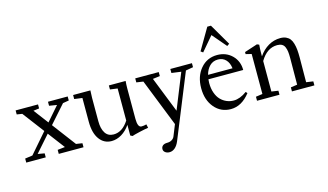

<svg xmlns="http://www.w3.org/2000/svg" viewBox="-103 -1053 2765 1621"><g transform="rotate(-15 1280.0 -242.5)"><path d="M12.7 0V-35.2L78.1 -44.4L229 -218.3L86.9 -406.2L40 -413.6V-448.7H235.8V-413.6L184.6 -407.2L281.7 -278.8L389.6 -402.8L322.8 -413.6V-448.7H495.1V-413.6L442.4 -404.8L304.2 -249L459 -43.5L513.2 -35.2V0H296.9V-35.2L361.8 -42.5L251 -189L124.5 -45.4L183.1 -35.2V0Z M757.3 11.2Q690.9 11.2 651.4 -43.5Q611.8 -98.1 611.8 -197.3V-404.3L542.5 -413.6V-448.7H693.4Q690.9 -414.6 690.9 -383.8V-179.2Q690.9 -114.3 715.3 -76.4Q739.7 -38.6 788.1 -38.6Q864.7 -38.6 919.9 -124.5V-404.8L855 -413.6V-448.7H1001.5Q998.5 -416 998.5 -383.8V-118.2Q998.5 -43 1032.2 -43Q1053.7 -43 1075.7 -49.3L1082.5 -17.6Q1058.1 -14.6 1004.9 -2.4Q951.7 9.8 938 15.6L919.9 6.3V-86.4Q887.7 -40 845.2 -14.4Q802.7 11.2 757.3 11.2Z M1205.1 228.5Q1183.1 228.5 1168 217.3Q1152.8 206.1 1152.8 188.5Q1152.8 168.9 1166.5 157.7Q1180.2 146.5 1205.6 146.5Q1230 146.5 1246.8 135.7Q1263.7 125 1270 108.9L1309.6 10.7L1145 -404.8L1085.4 -413.6V-448.7H1291V-413.6L1228.5 -405.8L1351.6 -94.7L1475.6 -402.3L1392.1 -413.6V-448.7H1581.1V-413.6L1516.1 -402.3L1289.1 155.8Q1274.4 191.4 1252.4 210Q1230.5 228.5 1205.1 228.5Z M1696.3 -511.7 1676.8 -525.9 1786.1 -712.9H1817.9L1927.2 -525.9L1906.7 -511.7L1801.3 -635.3ZM1799.8 11.2Q1712.9 11.2 1657.2 -54.4Q1601.6 -120.1 1601.6 -223.6Q1601.6 -327.1 1658 -393.8Q1714.4 -460.4 1803.2 -460.4Q1881.3 -460.4 1932.9 -409.7Q1984.4 -358.9 1984.4 -281.2H1680.2Q1678.2 -267.1 1678.2 -249Q1678.2 -200.7 1691.9 -162.4Q1705.6 -124 1728.5 -100.6Q1751.5 -77.1 1780.5 -64.9Q1809.6 -52.7 1841.8 -52.7Q1896 -52.7 1956.5 -96.7L1968.3 -83.5Q1895 11.2 1799.8 11.2ZM1800.8 -421.9Q1756.8 -421.9 1728 -393.3Q1699.2 -364.7 1687 -318.4H1900.9Q1895 -367.2 1868.4 -394.5Q1841.8 -421.9 1800.8 -421.9Z M2029.8 0V-35.2L2088.4 -43.5V-393.1L2038.6 -405.3V-423.3L2151.9 -460.4L2170.4 -452.6Q2167 -414.1 2167 -379.9V-351.6Q2202.1 -403.3 2251 -431.9Q2299.8 -460.4 2356 -460.4Q2384.3 -460.4 2405.3 -450.9Q2426.3 -441.4 2439 -425Q2451.7 -408.7 2459.2 -382.6Q2466.8 -356.4 2469.5 -327.9Q2472.2 -299.3 2472.2 -261.2Q2472.2 -115.2 2470.7 -43.9L2531.2 -35.2V0H2335V-35.2L2392.1 -43.5Q2393.6 -158.2 2393.6 -276.9Q2393.6 -310.1 2390.9 -331.8Q2388.2 -353.5 2380.1 -372.6Q2372.1 -391.6 2356 -400.6Q2339.8 -409.7 2314.9 -409.7Q2225.6 -409.7 2167 -310.5V-43.9L2226.1 -35.2V0Z"/></g></svg>

Font: Elstob 8pt
Style: Regular
Weight: 400
Designer: Peter S. Baker
Version: Version 1.015